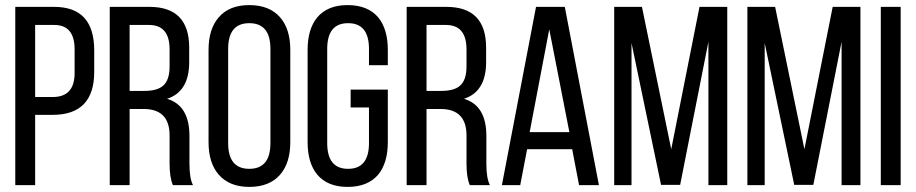

<svg xmlns="http://www.w3.org/2000/svg" viewBox="-20 -727 3597 754"><path d="M193 -700Q350 -700 350 -529V-445Q350 -276 187 -276H118V0H40V-700ZM187 -346Q273 -346 273 -440V-533Q273 -629 193 -629H118V-346Z M567 -700Q723 -700 723 -540V-483Q723 -367 636 -339Q724 -313 724 -193V-84Q724 -26 738 0H659Q646 -29 646 -85V-195Q646 -299 544 -299H489V0H411V-700ZM547 -370Q597 -370 620 -390Q646 -412 646 -466V-533Q646 -629 565 -629H489V-370Z M799 -531Q799 -613 839 -659Q880 -707 959 -707Q1038 -707 1080 -659Q1120 -613 1120 -531V-169Q1120 -87 1080 -41Q1038 7 959 7Q881 7 839 -41Q799 -87 799 -169ZM876 -165Q876 -64 959 -64Q1042 -64 1042 -165V-535Q1042 -636 959 -636Q876 -636 876 -535Z M1465 -659Q1503 -613 1503 -531V-471H1429V-535Q1429 -636 1347 -636Q1265 -636 1265 -535V-165Q1265 -64 1347 -64Q1429 -64 1429 -165V-305H1357V-375H1503V-169Q1503 -87 1465 -41Q1424 7 1345 7Q1267 7 1226 -41Q1188 -87 1188 -169V-531Q1188 -613 1226 -659Q1267 -707 1345 -707Q1424 -707 1465 -659Z M1733 -700Q1889 -700 1889 -540V-483Q1889 -367 1802 -339Q1890 -313 1890 -193V-84Q1890 -26 1904 0H1825Q1812 -29 1812 -85V-195Q1812 -299 1710 -299H1655V0H1577V-700ZM1713 -370Q1763 -370 1786 -390Q1812 -412 1812 -466V-533Q1812 -629 1731 -629H1655V-370Z M2050 -141 2023 0H1951L2085 -700H2198L2332 0H2254L2227 -141ZM2060 -208H2216L2137 -612Z M2651 -1H2576L2460 -558V0H2392V-700H2501L2616 -141L2727 -700H2836V0H2762V-563Z M3174 -1H3099L2983 -558V0H2915V-700H3024L3139 -141L3250 -700H3359V0H3285V-563Z M3517 -700V0H3439V-700Z"/></svg>

Font: Adderley Regular
Style: Regular
Weight: 400
Designer: gorohovskiy
Version: Version 1.003 November 13, 2017